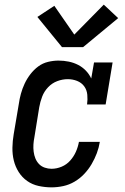

<svg xmlns="http://www.w3.org/2000/svg" viewBox="-20 -799 540 827"><path d="M202 8Q174 8 146.5 2Q119 -4 97 -19.5Q75 -35 60.5 -58Q46 -81 39.5 -107.5Q33 -134 33.5 -163Q34 -192 39 -221L61 -351Q64 -373 70 -395Q76 -417 86 -438.5Q96 -460 111 -479.5Q126 -499 145 -513Q164 -527 187 -532.5Q210 -538 232 -538Q255 -538 276.5 -533.5Q298 -529 316.5 -519.5Q335 -510 349.5 -495Q364 -480 373 -461L385 -530H465L435 -349H355Q358 -370 356 -391Q354 -412 342.5 -427.5Q331 -443 312 -450.5Q293 -458 272 -458Q249 -458 226.5 -449.5Q204 -441 187 -423Q170 -405 161.5 -382.5Q153 -360 149 -337L128 -207Q125 -192 124 -176.5Q123 -161 125 -145.5Q127 -130 132.5 -116.5Q138 -103 148 -92.5Q158 -82 172.5 -77Q187 -72 202 -72Q224 -72 245.5 -81Q267 -90 282.5 -107.5Q298 -125 307 -145.5Q316 -166 320 -188H410Q406 -163 397 -139Q388 -115 374.5 -92Q361 -69 342.5 -49.5Q324 -30 301 -16.5Q278 -3 252.5 2.5Q227 8 202 8ZM247 -596 141 -726 214 -774 300 -650 427 -779 489 -721 338 -596Z"/></svg>

Font: Iosevka Slab Medium Oblique
Style: Regular
Weight: 500
Italic angle: -9°
Monospace: yes
Designer: Belleve Invis
Foundry: Belleve Invis
Version: Version 11.1.1; ttfautohint (v1.8.3)